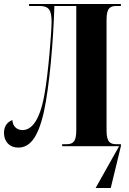

<svg xmlns="http://www.w3.org/2000/svg" viewBox="-21 -734 650 964"><path d="M70 7C122 7 167 -30 199 -171C227 -297 247 -529 252 -704H362V-78C362 -18 342 -10 311 -10H291V0H577L459 210H535L586 0V-10H565C534 -10 514 -18 514 -78V-636C514 -696 534 -704 565 -704H586V-714H125V-704H176C224 -704 238 -685 238 -624C238 -577 222 -367 202 -259C175 -107 126 -81 92 -81C62 -81 43 -101 41 -131C18 -123 -1 -102 -1 -67C-1 -24 26 7 70 7Z"/></svg>

Font: Noto Serif Display ExtraCondensed ExtraBold
Style: Regular
Weight: 800
Width: 2
Designer: Monotype Design Team
Foundry: Monotype Imaging Inc.
Version: Version 2.009